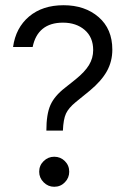

<svg xmlns="http://www.w3.org/2000/svg" viewBox="-20 -705 490 735"><path d="M157.5 -205Q157.5 -267.5 172.9 -302.5Q188.3 -337.5 229.2 -369.2L270 -401.7Q305 -430 320.8 -456.2Q336.7 -482.5 336.7 -513.3Q336.7 -562.5 304.2 -590.4Q271.7 -618.3 220.8 -618.3Q172.5 -618.3 143.3 -594.6Q114.2 -570.8 105 -525H30Q40 -598.3 91.2 -641.7Q142.5 -685 223.3 -685Q305 -685 357.5 -639.6Q410 -594.2 410 -515Q410 -470 389.2 -432.5Q368.3 -395 324.2 -358.3L270 -314.2Q242.5 -291.7 232.5 -270Q222.5 -248.3 220.8 -205ZM187.5 10Q164.2 10 147.1 -7.1Q130 -24.2 130 -47.5Q130 -71.7 147.1 -88.3Q164.2 -105 187.5 -105Q211.7 -105 228.3 -88.3Q245 -71.7 245 -47.5Q245 -24.2 228.3 -7.1Q211.7 10 187.5 10Z"/></svg>

Font: Funnel Sans Light
Style: Regular
Weight: 300
Designer: NORD ID, Kristian Moeller
Foundry: Dicotype
Version: Version 1.000